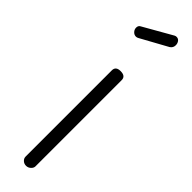

<svg xmlns="http://www.w3.org/2000/svg" viewBox="-248 -687 677 677"><g transform="rotate(45 90.5 -348.5)"><path d="M152 -654 52 -599Q47 -596 42 -596Q33 -596 26.5 -603Q20 -610 20 -619Q20 -630 29 -634L136 -695Q140 -697 144 -697Q153 -697 158 -690Q163 -683 163 -674Q163 -661 152 -654ZM90 -472Q115 -472 115 -452V-22Q115 -14 107.5 -7Q100 0 90 0Q80 0 73 -6.5Q66 -13 66 -22V-452Q66 -472 90 -472Z"/></g></svg>

Font: Dosis
Style: Light
Weight: 300
Designer: Edgar Tolentino, Pablo Impallari, Igino Marini
Foundry: Edgar Tolentino, Pablo Impallari, Igino Marini
Version: Version 1.007